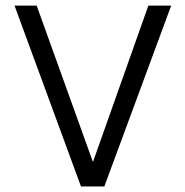

<svg xmlns="http://www.w3.org/2000/svg" viewBox="-20 -670 666 690"><path d="M32.2 -649.9H111.8L314 -87.9L513.2 -649.9H595.2L355 0H271Z"/></svg>

Font: Overused Grotesk
Style: Regular
Weight: 400
Version: Version 0.002